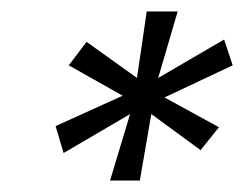

<svg xmlns="http://www.w3.org/2000/svg" viewBox="-20 -708 426 335"><path d="M172 -393 207 -509 91 -441 77 -488 194 -541 100 -594 131 -635 219 -572 236 -688H290L256 -572L371 -639L386 -594L267 -538L362 -486L330 -446L244 -509L224 -393Z"/></svg>

Font: Saira UltraCondensed Medium
Style: Italic
Weight: 500
Width: 1
Italic angle: -12°
Designer: Hector Gatti with collaboration of the Omnibus-Type team
Foundry: Omnibus-Type
Version: Version 1.101